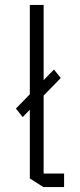

<svg xmlns="http://www.w3.org/2000/svg" viewBox="-20 -759 326 779"><path d="M72 -284 45 -318V-319L199 -477L226 -443V-442ZM156 0 101 -35V-739H157V0ZM157 0V-55H240V0Z"/></svg>

Font: Foldit Light
Style: Regular
Weight: 300
Version: Version 1.003